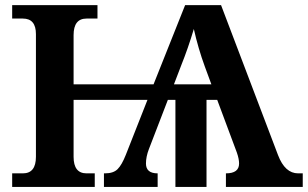

<svg xmlns="http://www.w3.org/2000/svg" viewBox="-20 -734 1209 754"><path d="M27.8 0V-53.2H69.8Q121.1 -53.2 121.1 -118.2V-600.1Q121.1 -661.1 69.8 -661.1H27.8V-713.9H362.8V-661.1H319.8Q269 -661.1 269 -596.2V-402.8H583L707 -713.9H848.1L1071.8 -125Q1099.1 -53.2 1150.9 -53.2H1168.9V0H867.2V-53.2Q918.9 -53.2 918.9 -91.8Q918.9 -109.9 910.2 -134.8L833 -341.8H791V0H668.9V-341.8H639.2L564.9 -148.9Q553.2 -118.7 553.2 -91.8Q553.2 -53.2 599.1 -53.2V0H388.2V-53.2H392.1Q425.3 -53.2 441.9 -69.8Q458.5 -86.4 474.1 -126L559.1 -341.8H269V-118.2Q269 -53.2 319.8 -53.2H352.1V0ZM663.1 -402.8H810.1L784.2 -473.1Q758.3 -543.9 741.2 -620.1Q718.8 -544.9 691.9 -478Z"/></svg>

Font: Droids
Style: b
Weight: 700
Foundry: Ascender Corporation
Version: Version 1.00 build 113